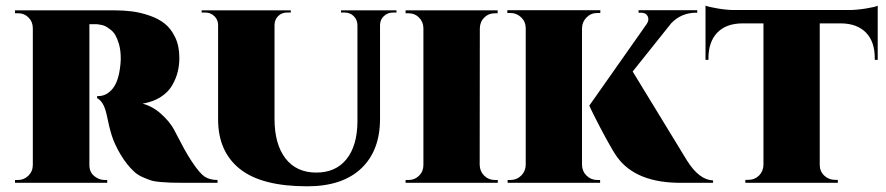

<svg xmlns="http://www.w3.org/2000/svg" viewBox="-20 -636 3081 668"><path d="M32.2 -600.1H376Q409.7 -600.1 438.7 -596.4Q467.8 -592.8 499.5 -582Q531.2 -571.3 553.2 -553.7Q575.2 -536.1 589.6 -505.9Q604 -475.6 604 -435.1Q604 -409.7 598.4 -386.5Q592.8 -363.3 579.3 -339.6Q565.9 -315.9 539.6 -298.8Q513.2 -281.7 476.1 -275.4Q511.2 -266.1 540.5 -239.7Q569.8 -213.4 585 -186Q589.4 -178.2 599.6 -158Q609.9 -137.7 622.1 -115.7Q634.3 -93.8 647.9 -73.2Q674.8 -32.7 692.4 -21.2Q710 -9.8 736.8 -9.8V0H619.1Q590.8 0 575.7 -0.5Q560.5 -1 539.1 -2.7Q517.6 -4.4 504.9 -8.5Q492.2 -12.7 476.1 -19.8Q460 -26.9 448 -37.6Q436 -48.3 423.1 -64.2Q410.2 -80.1 397.9 -101.1Q378.4 -134.8 369.1 -163.8Q359.9 -192.9 351.1 -236.8Q341.3 -282.7 317.9 -294.4V-301.8H322.8Q350.6 -301.8 371.8 -327.4Q393.1 -353 398.9 -411.1Q398.9 -412.1 399.4 -417Q399.9 -421.9 400.1 -427.5Q400.4 -433.1 399.9 -442.9Q398.9 -466.3 393.3 -484.6Q387.7 -502.9 381.1 -514.2Q374.5 -525.4 363.8 -533.4Q353 -541.5 346.4 -544.9Q339.8 -548.3 329.3 -550Q318.8 -551.8 317.4 -551.8Q315.9 -551.8 311 -551.8H291V-61.5Q291 -37.6 307.6 -23.7Q324.2 -9.8 343.8 -9.8H353V0H32.2V-9.8H43Q63.5 -9.8 78.9 -24.9Q94.2 -40 94.2 -62.5V-537.6Q94.2 -560.1 79.3 -575Q64.5 -589.8 43.9 -589.8H32.2Z M1166.5 -600.1H1359.4V-592.3H1346.7Q1328.6 -592.3 1315.4 -579.8Q1302.2 -567.4 1302.2 -548.8V-222.7Q1302.2 -111.8 1236.6 -49.8Q1170.9 12.2 1048.8 12.2Q890.6 12.2 814.7 -48.1Q738.8 -108.4 738.8 -220.7V-548.8Q738.8 -567.4 725.8 -579.8Q712.9 -592.3 694.8 -592.3H681.6V-600.1H991.7V-592.3H978Q960 -592.3 947.8 -580.1Q935.5 -567.9 935.1 -549.3V-223.1Q935.1 -134.3 973.1 -85Q1011.2 -35.6 1080.6 -35.6Q1147.9 -35.6 1185.3 -82Q1222.7 -128.4 1223.6 -211.9V-548.8Q1223.1 -567.9 1210.4 -580.1Q1197.8 -592.3 1179.7 -592.3H1166.5Z M1649.4 -537.6 1648.9 -62.5Q1649.4 -40 1664.6 -24.9Q1679.7 -9.8 1701.2 -9.8H1711.9V0H1391.1V-9.8H1401.9Q1422.9 -9.8 1438 -24.7Q1453.1 -39.6 1453.1 -62V-538.6Q1452.6 -560.5 1437.7 -575.2Q1422.9 -589.8 1401.9 -589.8H1391.1V-600.1H1711.4V-589.8H1701.2Q1679.7 -589.8 1664.8 -575Q1649.9 -560.1 1649.4 -537.6Z M2004.9 -538.1V-62.5Q2005.4 -40 2020.8 -24.9Q2036.1 -9.8 2058.1 -9.8H2067.9V0H1746.1V-9.8H1755.9Q1777.8 -9.8 1793.2 -24.9Q1808.6 -40 1809.1 -62.5V-538.6Q1808.6 -561 1793 -575.9Q1777.3 -590.8 1755.9 -590.8H1745.1V-600.6H2068.8L2068.4 -590.8H2058.1Q2036.1 -590.8 2020.8 -575.4Q2005.4 -560.1 2004.9 -538.1ZM2181.2 -387.2 2370.1 -77.6Q2412.6 -9.8 2460.9 -8.3V0H2358.4Q2357.4 0 2354 0Q2193.4 2 2127 -89.8Q2112.8 -109.4 2088.9 -153.6Q2064.9 -197.8 2047.6 -232.4Q2030.3 -267.1 2030.3 -268.6L2229.5 -551.8Q2239.7 -566.4 2233.6 -579.1Q2227.5 -591.8 2210 -591.8H2201.7V-600.6H2405.8V-591.8H2402.3Q2350.6 -591.8 2315.4 -555.2Z M2534.7 -601.1H2933.6Q2959.5 -601.1 2992.7 -606.4Q3025.9 -611.8 3033.7 -616.2V-427.7H3023.4V-433.1Q3023.9 -490.2 2993.2 -522.2Q2962.4 -554.2 2905.3 -554.7H2832V-62.5Q2832 -40 2847.7 -25.1Q2863.3 -10.3 2885.3 -10.3H2895V0H2573.2V-10.3H2583.5Q2605.5 -10.3 2620.6 -25.1Q2635.7 -40 2636.2 -62.5V-554.7H2563Q2505.9 -554.2 2475.3 -522.2Q2444.8 -490.2 2444.8 -433.1V-427.7H2434.6V-616.2Q2448.2 -611.3 2479 -606.2Q2509.8 -601.1 2534.7 -601.1Z"/></svg>

Font: Cinzel Black
Style: Regular
Weight: 900
Designer: Natanael Gama
Version: Version 1.001;PS 001.001;hotconv 1.0.56;makeotf.lib2.0.21325